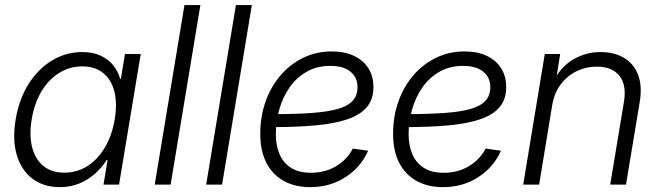

<svg xmlns="http://www.w3.org/2000/svg" viewBox="-20 -748 2673 778"><path d="M222.7 10.3Q156.2 10.3 111.1 -24.2Q65.9 -58.6 47.9 -120.4Q29.8 -182.1 43.5 -264.2Q57.1 -346.2 95.7 -407.5Q134.3 -468.8 190.7 -502.9Q247.1 -537.1 313.5 -537.1Q356.9 -537.1 388.4 -522.2Q419.9 -507.3 439.5 -482.7Q459 -458 466.8 -428.2H469.7L486.3 -529.3H550.3L462.4 0H399.4L416 -99.6H412.1Q393.1 -69.3 365.2 -44.4Q337.4 -19.5 301.5 -4.6Q265.6 10.3 222.7 10.3ZM240.2 -48.3Q292.5 -48.3 334.7 -75.4Q377 -102.5 405.5 -151.4Q434.1 -200.2 444.8 -264.2Q455.6 -328.6 443.4 -377Q431.2 -425.3 398.2 -452.1Q365.2 -479 313 -479Q262.2 -479 219.5 -452.4Q176.8 -425.8 147.9 -377.4Q119.1 -329.1 108.4 -264.2Q97.7 -199.2 110.4 -150.6Q123 -102.1 156.2 -75.2Q189.5 -48.3 240.2 -48.3Z M792 -727.5 671.4 0H606.9L727.5 -727.5Z M1000.5 -727.5 879.9 0H815.4L936 -727.5Z M1236.8 10.3Q1175.8 10.3 1130.4 -14.6Q1085 -39.6 1059.8 -87.6Q1034.7 -135.7 1034.7 -205.6Q1034.7 -276.4 1056.4 -337.2Q1078.1 -397.9 1117.4 -443.4Q1156.7 -488.8 1209.5 -514.2Q1262.2 -539.6 1323.7 -539.6Q1376.5 -539.6 1414.3 -521.7Q1452.1 -503.9 1472.7 -471.4Q1493.2 -439 1493.2 -395Q1493.2 -346.2 1466.8 -314.5Q1440.4 -282.7 1388.2 -264.9Q1335.9 -247.1 1259 -240Q1182.1 -232.9 1081.1 -232.9L1088.9 -285.6Q1179.2 -285.6 1243.7 -290.3Q1308.1 -294.9 1348.9 -306.6Q1389.6 -318.4 1409.2 -339.8Q1428.7 -361.3 1428.7 -395Q1428.7 -434.1 1400.1 -457.5Q1371.6 -481 1318.4 -481Q1263.7 -481 1222.2 -457Q1180.7 -433.1 1153.1 -393.3Q1125.5 -353.5 1111.6 -304.2Q1097.7 -254.9 1097.7 -204.1Q1097.7 -159.7 1112.3 -124.3Q1127 -88.9 1158.4 -68.4Q1189.9 -47.9 1240.2 -47.9Q1297.9 -47.9 1342.5 -75Q1387.2 -102.1 1409.7 -146L1471.7 -137.2Q1442.9 -71.3 1380.4 -30.5Q1317.9 10.3 1236.8 10.3Z M1774.9 10.3Q1713.9 10.3 1668.5 -14.6Q1623 -39.6 1597.9 -87.6Q1572.8 -135.7 1572.8 -205.6Q1572.8 -276.4 1594.5 -337.2Q1616.2 -397.9 1655.5 -443.4Q1694.8 -488.8 1747.6 -514.2Q1800.3 -539.6 1861.8 -539.6Q1914.6 -539.6 1952.4 -521.7Q1990.2 -503.9 2010.7 -471.4Q2031.2 -439 2031.2 -395Q2031.2 -346.2 2004.9 -314.5Q1978.5 -282.7 1926.3 -264.9Q1874 -247.1 1797.1 -240Q1720.2 -232.9 1619.1 -232.9L1627 -285.6Q1717.3 -285.6 1781.7 -290.3Q1846.2 -294.9 1887 -306.6Q1927.7 -318.4 1947.3 -339.8Q1966.8 -361.3 1966.8 -395Q1966.8 -434.1 1938.2 -457.5Q1909.7 -481 1856.4 -481Q1801.8 -481 1760.3 -457Q1718.8 -433.1 1691.2 -393.3Q1663.6 -353.5 1649.7 -304.2Q1635.7 -254.9 1635.7 -204.1Q1635.7 -159.7 1650.4 -124.3Q1665 -88.9 1696.5 -68.4Q1728 -47.9 1778.3 -47.9Q1835.9 -47.9 1880.6 -75Q1925.3 -102.1 1947.8 -146L2009.8 -137.2Q1981 -71.3 1918.5 -30.5Q1856 10.3 1774.9 10.3Z M2217.8 -323.2 2164.6 0H2100.1L2187.5 -529.3H2250L2230 -404.3L2215.3 -406.2Q2249 -475.1 2301 -506.1Q2353 -537.1 2413.6 -537.1Q2468.8 -537.1 2508.3 -513.7Q2547.9 -490.2 2565.4 -445.3Q2583 -400.4 2572.3 -335.4L2516.6 0H2452.6L2508.3 -335.4Q2519.5 -404.3 2489.7 -441.2Q2460 -478 2397.9 -478Q2355 -478 2316.9 -459.7Q2278.8 -441.4 2252.4 -406.7Q2226.1 -372.1 2217.8 -323.2Z"/></svg>

Font: Inter 24pt Light
Style: Italic
Weight: 300
Italic angle: -9.3988°
Designer: Rasmus Andersson
Foundry: rsms
Version: Version 4.001;git-66647c0bb